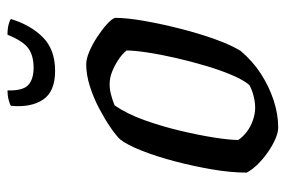

<svg xmlns="http://www.w3.org/2000/svg" viewBox="-142 -602 745 500"><g transform="rotate(-90 230.0 -352.5)"><path d="M148 0Q135 0 118.5 -7Q102 -14 84.5 -26Q67 -38 52.5 -52.5Q38 -67 30 -82Q30 -124 38.5 -173Q47 -222 59.5 -269.5Q72 -317 87 -355Q102 -393 116 -411Q126 -422 148 -437Q170 -452 197.5 -466.5Q225 -481 255 -490.5Q285 -500 312 -500Q326 -500 345 -492Q364 -484 383 -471.5Q402 -459 416 -446.5Q430 -434 433 -425Q433 -394 425 -348.5Q417 -303 404.5 -254Q392 -205 377 -163.5Q362 -122 347 -98Q321 -67 288 -45.5Q255 -24 218.5 -12Q182 0 148 0ZM199 -60Q207 -60 217 -61.5Q227 -63 238 -66.5Q249 -70 258 -75Q271 -90 284 -120.5Q297 -151 308.5 -190Q320 -229 329 -268.5Q338 -308 343 -341.5Q348 -375 348 -395Q338 -407 323.5 -416.5Q309 -426 293 -432.5Q277 -439 260 -439Q247 -439 233.5 -435.5Q220 -432 205 -426Q183 -394 167 -349.5Q151 -305 139.5 -257Q128 -209 121.5 -168Q115 -127 115 -104Q123 -92 136 -82Q149 -72 166 -66Q183 -60 199 -60ZM295 -581Q241 -581 220 -612.5Q199 -644 204 -696Q208 -699 219.5 -702Q231 -705 244 -705Q243 -664 258.5 -650.5Q274 -637 303 -637Q335 -637 354 -651Q373 -665 389 -705Q405 -705 416 -702Q427 -699 430 -696Q414 -644 382 -612.5Q350 -581 295 -581Z"/></g></svg>

Font: Texturina 12pt
Style: Italic
Weight: 400
Italic angle: -11°
Designer: Guillermo Torres Carreño
Foundry: Omnibus-Type
Version: Version 1.002